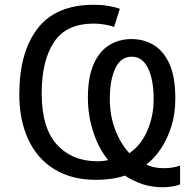

<svg xmlns="http://www.w3.org/2000/svg" viewBox="-20 -745 819 806"><path d="M716 -331Q716 -266 698.5 -212Q681 -158 653.5 -118Q626 -78 594 -54Q609 -47 627 -43Q645 -39 668 -39Q706 -39 736 -50V29Q722 35 702.5 38Q683 41 663 41Q617 41 578 28Q539 15 504 -8Q479 1 447.5 5.5Q416 10 384 10Q280 10 207.5 -35Q135 -80 98 -161Q61 -242 61 -349Q61 -525 137.5 -625Q214 -725 375 -725Q407 -725 436 -720Q465 -715 483 -708L459 -632Q447 -637 422 -641.5Q397 -646 374 -646Q258 -646 206.5 -568Q155 -490 155 -353Q155 -208 219 -138Q283 -68 389 -68Q412 -68 434 -73Q394 -122 371.5 -191Q349 -260 349 -335Q349 -421 373 -475.5Q397 -530 438.5 -555.5Q480 -581 532 -581Q583 -581 624.5 -556.5Q666 -532 691 -477.5Q716 -423 716 -331ZM625 -328Q625 -410 601.5 -458.5Q578 -507 533 -507Q487 -507 464 -458Q441 -409 441 -330Q441 -259 464 -199.5Q487 -140 523 -102Q571 -134 598 -195.5Q625 -257 625 -328Z"/></svg>

Font: Noto Sans Historical
Style: Regular
Weight: 400
Designer: Monotype Design Team
Foundry: Monotype Imaging Inc.
Version: Version 2.013; ttfautohint (v1.8.4.7-5d5b)